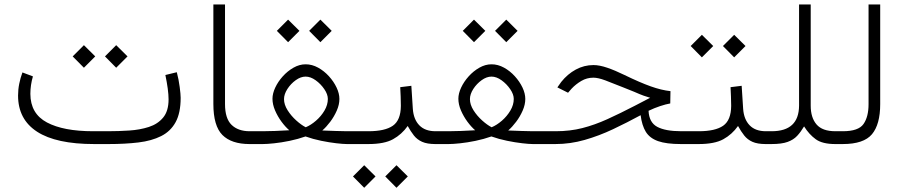

<svg xmlns="http://www.w3.org/2000/svg" viewBox="-20 -658 4127 877"><path d="M476.1 0H410.2Q236.3 0 149.4 -56.4Q62.5 -112.8 62.5 -221.7Q62.5 -249 67.9 -275.6Q73.2 -302.2 82.5 -327.1L130.4 -309.1Q118.7 -269.5 118.7 -229Q119.1 -138.7 194.6 -98.6Q270 -58.6 405.3 -58.6H472.7Q521.5 -58.6 570.3 -61.8Q619.1 -64.9 659.9 -78.1Q700.7 -91.3 725.3 -121.1Q750 -150.9 750 -204.1Q750 -225.6 746.1 -254.2Q742.2 -282.7 735.4 -315.4L787.6 -328.1Q796.4 -294.9 800.8 -260.7Q805.2 -226.6 805.2 -211.4Q805.2 -142.1 782.2 -100.1Q759.3 -58.1 716.1 -36.4Q672.9 -14.6 612.3 -7.3Q551.8 0 476.1 0ZM459.5 -400.4 510.7 -451.7 562.5 -400.4 510.7 -348.6ZM312 -400.4 363.3 -451.7 415 -400.4 363.3 -348.6Z M1134.8 0H1120.1Q1037.1 0 995.8 -41.5Q954.6 -83 954.6 -183.1V-637.7H1007.8V-182.6Q1007.8 -116.7 1037.8 -87.6Q1067.9 -58.6 1120.1 -58.6H1134.8Z M1392.1 -517.1 1443.4 -568.4 1495.1 -517.1 1443.4 -465.3ZM1244.6 -517.1 1295.9 -568.4 1347.7 -517.1 1295.9 -465.3ZM1452.1 -62Q1478 -61 1511.5 -59.8Q1544.9 -58.6 1563.5 -58.6H1609.4V0H1564.5Q1547.4 0 1515.9 -3.7Q1484.4 -7.3 1447 -14.9Q1409.7 -22.5 1375.5 -34.7Q1340.8 -22.5 1302.7 -14.6Q1264.6 -6.8 1231.9 -3.4Q1199.2 0 1180.7 0H1115.2V-58.6H1180.7Q1201.7 -58.6 1236.8 -59.8Q1272 -61 1301.3 -63Q1283.2 -78.6 1265.6 -102.5Q1248 -126.5 1236.3 -153.8Q1224.6 -181.2 1224.6 -207Q1224.6 -231 1237.3 -258.1Q1250 -285.2 1271.7 -309.3Q1293.5 -333.5 1320.6 -348.9Q1347.7 -364.3 1376 -364.3Q1405.3 -364.3 1432.9 -349.1Q1460.4 -334 1482.4 -309.8Q1504.4 -285.6 1517.3 -258.3Q1530.3 -231 1530.3 -206.1Q1530.3 -180.2 1518.3 -152.8Q1506.3 -125.5 1488.5 -101.8Q1470.7 -78.1 1452.1 -62ZM1376 -308.1Q1353.5 -308.1 1330.8 -291.7Q1308.1 -275.4 1292.7 -251.5Q1277.3 -227.5 1277.3 -205.1Q1277.3 -180.2 1293.7 -154.3Q1310.1 -128.4 1333.3 -107.7Q1356.4 -86.9 1376.5 -76.7Q1399.9 -86.4 1423.3 -106.7Q1446.8 -127 1462.2 -153.1Q1477.5 -179.2 1477.5 -206.1Q1477.5 -227.1 1461.4 -250.7Q1445.3 -274.4 1421.9 -291.3Q1398.4 -308.1 1376 -308.1Z M1983.9 0H1969.2Q1930.7 0 1908 -10.3Q1885.3 -20.5 1870.6 -39.1Q1856 -57.6 1842.3 -82.5Q1814.9 -43.9 1775.1 -22Q1735.4 0 1662.6 0H1589.8V-58.6H1663.6Q1738.3 -58.6 1774.4 -83.7Q1810.5 -108.9 1811 -174.3Q1811 -195.3 1810.1 -217.5Q1809.1 -239.7 1808.1 -259.8L1858.9 -266.1L1865.7 -160.6Q1869.1 -112.8 1895.3 -85.7Q1921.4 -58.6 1969.2 -58.6H1983.9ZM1739.7 147.9 1791 96.7 1842.8 147.9 1791 199.7ZM1592.3 147.9 1643.6 96.7 1695.3 147.9 1643.6 199.7Z M2241.2 -517.1 2292.5 -568.4 2344.2 -517.1 2292.5 -465.3ZM2093.8 -517.1 2145 -568.4 2196.8 -517.1 2145 -465.3ZM2301.3 -62Q2327.1 -61 2360.6 -59.8Q2394 -58.6 2412.6 -58.6H2458.5V0H2413.6Q2396.5 0 2365 -3.7Q2333.5 -7.3 2296.1 -14.9Q2258.8 -22.5 2224.6 -34.7Q2189.9 -22.5 2151.9 -14.6Q2113.8 -6.8 2081.1 -3.4Q2048.3 0 2029.8 0H1964.4V-58.6H2029.8Q2050.8 -58.6 2085.9 -59.8Q2121.1 -61 2150.4 -63Q2132.3 -78.6 2114.7 -102.5Q2097.2 -126.5 2085.4 -153.8Q2073.7 -181.2 2073.7 -207Q2073.7 -231 2086.4 -258.1Q2099.1 -285.2 2120.8 -309.3Q2142.6 -333.5 2169.7 -348.9Q2196.8 -364.3 2225.1 -364.3Q2254.4 -364.3 2282 -349.1Q2309.6 -334 2331.5 -309.8Q2353.5 -285.6 2366.5 -258.3Q2379.4 -231 2379.4 -206.1Q2379.4 -180.2 2367.4 -152.8Q2355.5 -125.5 2337.6 -101.8Q2319.8 -78.1 2301.3 -62ZM2225.1 -308.1Q2202.6 -308.1 2179.9 -291.7Q2157.2 -275.4 2141.8 -251.5Q2126.5 -227.5 2126.5 -205.1Q2126.5 -180.2 2142.8 -154.3Q2159.2 -128.4 2182.4 -107.7Q2205.6 -86.9 2225.6 -76.7Q2249 -86.4 2272.5 -106.7Q2295.9 -127 2311.3 -153.1Q2326.7 -179.2 2326.7 -206.1Q2326.7 -227.1 2310.5 -250.7Q2294.4 -274.4 2271 -291.3Q2247.6 -308.1 2225.1 -308.1Z M3041.5 -185.5Q3021.5 -182.1 2995.1 -173.3Q2968.8 -164.6 2942.4 -151.9Q2944.8 -98.6 2982.2 -78.6Q3019.5 -58.6 3091.8 -58.6H3118.2V0H3089.8Q3023.9 0 2985.8 -13.4Q2947.8 -26.9 2929.9 -55.9Q2912.1 -85 2906.2 -131.8Q2844.2 -98.1 2780.3 -67.9Q2716.3 -37.6 2650.4 -18.8Q2584.5 0 2517.1 0H2439V-58.6H2518.6Q2584 -58.6 2640.1 -73Q2696.3 -87.4 2753.9 -113.5Q2811.5 -139.6 2880.4 -175.3L2949.7 -211.4Q2929.2 -217.8 2919.4 -221.2Q2909.7 -224.6 2901.1 -228.3Q2892.6 -231.9 2876.5 -238.8Q2860.4 -245.6 2826.7 -258.8Q2777.3 -278.8 2744.6 -291Q2711.9 -303.2 2690.4 -303.2Q2660.6 -303.2 2635.3 -288.3Q2609.9 -273.4 2590.3 -252.4L2574.7 -234.4L2525.9 -258.8L2543.5 -283.7Q2572.3 -319.8 2610.1 -340.3Q2647.9 -360.8 2690.9 -360.8Q2718.3 -360.8 2753.9 -348.6Q2789.6 -336.4 2832.5 -315.4Q2902.8 -281.2 2951.9 -263.7Q3001 -246.1 3042.5 -241.7Z M3492.7 0H3478Q3439.5 0 3416.7 -10.3Q3394 -20.5 3379.4 -39.1Q3364.7 -57.6 3351.1 -82.5Q3323.7 -43.9 3283.9 -22Q3244.1 0 3171.4 0H3098.6V-58.6H3172.4Q3247.1 -58.6 3283.2 -83.7Q3319.3 -108.9 3319.8 -174.3Q3319.8 -195.3 3318.8 -217.5Q3317.9 -239.7 3316.9 -259.8L3367.7 -266.1L3374.5 -160.6Q3377.9 -112.8 3404.1 -85.7Q3430.2 -58.6 3478 -58.6H3492.7ZM3282.2 -447.8 3333.5 -499 3385.3 -447.8 3333.5 -396ZM3134.8 -447.8 3186 -499 3237.8 -447.8 3186 -396Z M3652.8 -80.6Q3637.7 -55.2 3621.1 -37.4Q3604.5 -19.5 3577.6 -9.8Q3550.8 0 3503.9 0H3473.1V-58.6H3504.9Q3628.9 -58.6 3629.9 -175.3V-637.7H3683.1V-175.3Q3683.1 -120.6 3709.7 -89.6Q3736.3 -58.6 3795.4 -58.6H3810.1V0H3795.4Q3736.3 0 3706.1 -22Q3675.8 -43.9 3652.8 -80.6Z M3790.5 0V-58.6H3830.1Q3901.4 -58.6 3924.3 -91.6Q3947.3 -124.5 3947.3 -182.1V-637.7H4000.5V-182.6Q4000.5 -89.8 3962.9 -44.9Q3925.3 0 3829.6 0Z"/></svg>

Font: Vazir Thin WOL
Style: Thin-WOL
Weight: 100
Designer: Saber Rastikerdar
Foundry: Saber Rastikerdar
Version: Version 30.0.0